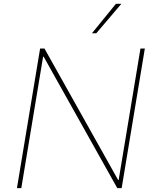

<svg xmlns="http://www.w3.org/2000/svg" viewBox="-20 -980 813 1000"><path d="M734.4 -727.3 613.6 0H590.9L207.4 -684.7H204.5L90.9 0H68.2L188.9 -727.3H211.6L595.2 -42.6H598L711.6 -727.3ZM458.8 -806.8 583.8 -960.2H612.2L481.5 -806.8Z"/></svg>

Font: Inter UI Thin
Style: Italic
Weight: 100
Italic angle: -9.39999°
Designer: Rasmus Andersson
Foundry: rsms
Version: 3.2;8d6f07862